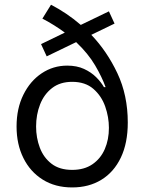

<svg xmlns="http://www.w3.org/2000/svg" viewBox="-20 -793 620 824"><path d="M471.6 -691.8 371.8 -643.5Q438.9 -573.5 483.7 -478.9Q528.4 -384.2 528.4 -267Q528.4 -179 498.6 -116.7Q468.8 -54.3 415.1 -21.5Q361.5 11.4 289.8 11.4Q216.6 11.4 163 -22.4Q109.4 -56.1 80.3 -115.1Q51.1 -174 51.1 -250Q51.1 -327.4 80.3 -386.4Q109.4 -445.3 158.7 -478.3Q208.1 -511.4 268.5 -511.4Q309.7 -511.4 340.6 -497.2Q371.4 -483 392.8 -461.6Q414.1 -440.3 426.1 -419H433.2Q418 -461.6 388.3 -512.3Q358.7 -562.9 306.8 -612.2L180.4 -551.1L156.2 -603.7L258.2 -653.1Q237.2 -668.7 213.2 -683.8Q189.3 -698.9 161.9 -713.1L198.9 -772.7Q231.2 -756 263.5 -734.4Q295.8 -712.7 326.7 -686.1L447.4 -744.3ZM289.8 -63.9Q341.6 -63.9 376.8 -88.1Q411.9 -112.2 429.7 -153.1Q447.4 -193.9 447.4 -244.3Q447.4 -290.5 431.5 -335.9Q415.5 -381.4 380.7 -411.6Q345.9 -441.8 289.8 -441.8Q237.9 -441.8 203.5 -415.1Q169 -388.5 152 -344.8Q134.9 -301.1 134.9 -250Q134.9 -201.7 150.9 -159.3Q166.9 -116.8 201 -90.4Q235.1 -63.9 289.8 -63.9Z"/></svg>

Font: Inter UI
Style: Regular
Weight: 400
Designer: Rasmus Andersson
Foundry: rsms
Version: 3.2;8d6f07862